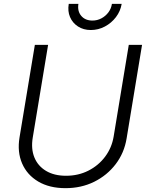

<svg xmlns="http://www.w3.org/2000/svg" viewBox="-20 -959 760 990"><path d="M317.9 11.2Q234.9 11.2 177.2 -22.9Q119.6 -57.1 94 -116.2Q68.4 -175.3 80.6 -250L159.7 -727.5H228L148.9 -250Q139.2 -191.9 157.2 -147.5Q175.3 -103 217.3 -77.9Q259.3 -52.7 320.3 -52.7Q383.8 -52.7 435.8 -79.1Q487.8 -105.5 522 -151.1Q556.2 -196.8 565.9 -254.4L644 -727.5H712.4L632.8 -245.1Q620.6 -170.4 576.4 -112.5Q532.2 -54.7 465.6 -21.7Q398.9 11.2 317.9 11.2ZM448.2 -804.2Q410.2 -804.2 382.1 -822.5Q354 -840.8 341.1 -871.1Q328.1 -901.4 334.5 -939H384.3Q378.4 -901.4 398.9 -877.2Q419.4 -853 456.5 -853Q481.4 -853 502.7 -864.3Q523.9 -875.5 538.6 -894.8Q553.2 -914.1 557.1 -939H607.4Q601.1 -901.4 577.9 -870.8Q554.7 -840.3 520.8 -822.3Q486.8 -804.2 448.2 -804.2Z"/></svg>

Font: Inter 20pt Light
Style: Italic
Weight: 300
Italic angle: -9.3988°
Version: Version 4.001;git-66647c0bb